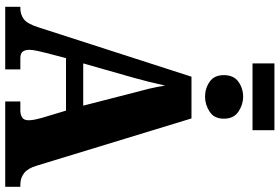

<svg xmlns="http://www.w3.org/2000/svg" viewBox="-188 -884 1072 736"><g transform="rotate(90 348.0 -516.0)"><path d="M223 -948V-1032H479V-948ZM351 -766Q319 -766 293.5 -783.5Q268 -801 268 -838Q268 -876 293.5 -894Q319 -912 351 -912Q381 -912 408 -894Q435 -876 435 -838Q435 -801 408 -783.5Q381 -766 351 -766ZM6 0V-58H12Q35 -58 53 -71Q71 -84 85 -128L274 -714H434L615 -121Q625 -87 643.5 -72.5Q662 -58 687 -58H696V0H369V-58H405Q418 -58 429.5 -64.5Q441 -71 441 -90Q441 -103 437.5 -118Q434 -133 432 -140L404 -233H203L183 -157Q180 -145 175.5 -125.5Q171 -106 171 -92Q171 -76 178 -67Q185 -58 203 -58H246V0ZM223 -299H385L336 -490Q328 -519 320.5 -549.5Q313 -580 308 -613Q301 -581 293.5 -550.5Q286 -520 278 -492Z"/></g></svg>

Font: Noto Serif Condensed Black
Style: Regular
Weight: 900
Width: 3
Designer: Monotype Design Team
Foundry: Monotype Imaging Inc.
Version: Version 2.015; ttfautohint (v1.8.4.7-5d5b)